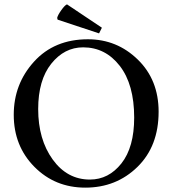

<svg xmlns="http://www.w3.org/2000/svg" viewBox="-20 -845 790 880"><path d="M383 -665C280.3 -665 198 -630.8 136 -562.5C74 -494.2 43 -413 43 -319C43 -223.7 74.5 -144.2 137.5 -80.5C200.5 -16.8 278.3 15 371 15C465.7 15 545.3 -16.7 610 -80C674.7 -143.3 707 -227.7 707 -333C707 -430.3 675.2 -510 611.5 -572C547.8 -634 471.7 -665 383 -665ZM361 -628C429 -628 485 -599.7 529 -543C573 -486.3 595 -407.3 595 -306C595 -215.3 575.5 -145.3 536.5 -96C497.5 -46.7 449.3 -22 392 -22C322.7 -22 265.8 -52.7 221.5 -114C177.2 -175.3 155 -252.3 155 -345C155 -433.7 175 -503 215 -553C255 -603 303.7 -628 361 -628ZM447 -718 287 -825C280.3 -822.3 271.7 -813.5 261 -798.5C250.3 -783.5 244 -771.7 242 -763L244 -755L434 -692Z"/></svg>

Font: Ponomar Unicode
Style: Regular
Weight: 400
Version: 1.3